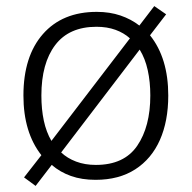

<svg xmlns="http://www.w3.org/2000/svg" viewBox="-20 -581 630 631"><path d="M533 -267Q533 -183 505.5 -121Q478 -59 424.5 -24.5Q371 10 294 10Q249 10 213.5 -2.5Q178 -15 150 -39L97 30L59 2L116 -71Q57 -146 57 -267Q57 -396 121 -469Q185 -542 298 -542Q341 -542 376 -530Q411 -518 438 -497L487 -561L526 -534L473 -465Q533 -390 533 -267ZM116 -267Q116 -222 124 -184.5Q132 -147 149 -118L407 -455Q387 -473 359.5 -483Q332 -493 297 -493Q207 -493 161.5 -433Q116 -373 116 -267ZM474 -267Q474 -312 465.5 -350.5Q457 -389 439 -418L181 -80Q201 -61 230 -50Q259 -39 295 -39Q388 -39 431 -102Q474 -165 474 -267Z"/></svg>

Font: Noto Sans Canadian Aboriginal Light
Style: Regular
Weight: 300
Designer: Monotype Design Team, Typotheque's Kevin King
Foundry: Monotype Imaging Inc.
Version: Version 2.004; ttfautohint (v1.8.4.7-5d5b)